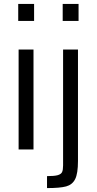

<svg xmlns="http://www.w3.org/2000/svg" viewBox="-20 -763 494 980"><path d="M73 0ZM73 -656V-743H154V-656ZM75 0V-510H151V0ZM300 -656V-743H381V-656ZM220 136Q258 136 275 131Q292 126 297 115Q302 104 302 81V-510H378V59Q378 123 363.5 151.5Q349 180 317.5 188.5Q286 197 220 197Z"/></svg>

Font: Assailand
Style: Regular
Weight: 400
Designer: Hector Gatti with collaboration of the Omnibus-Type team
Foundry: Omnibus-Type
Version: Version 0.072;October 19, 2019;FontCreator 12.0.0.2547 64-bi